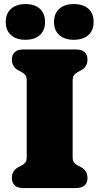

<svg xmlns="http://www.w3.org/2000/svg" viewBox="-20 -950 502 970"><path d="M347 -157Q347 -137.5 354.5 -128.8Q362 -120 373 -114L389 -105.5Q422 -88 422 -51Q422 -27.5 408 -13.8Q394 0 364.5 0H97.5Q68 0 54 -13.8Q40 -27.5 40 -51Q40 -88 73 -105.5L89 -114Q100.5 -120 107.8 -128.8Q115 -137.5 115 -157V-543Q115 -562.5 107.8 -571.2Q100.5 -580 89 -586L73 -594.5Q40 -612 40 -649Q40 -672.5 54 -686.2Q68 -700 97.5 -700H364.5Q394 -700 408 -686.2Q422 -672.5 422 -649Q422 -612 389 -594.5L373 -586Q362 -580 354.5 -571.2Q347 -562.5 347 -543ZM108.5 -749Q62.5 -749 35.8 -772.5Q9 -796 9 -839Q9 -882 35.8 -905.8Q62.5 -929.5 108.5 -929.5Q155 -929.5 181.2 -905.8Q207.5 -882 207.5 -839Q207.5 -796.5 181.2 -772.8Q155 -749 108.5 -749ZM352.5 -749Q306.5 -749 279.8 -772.5Q253 -796 253 -839Q253 -882 279.8 -905.8Q306.5 -929.5 352.5 -929.5Q400 -929.5 426.5 -905.8Q453 -882 453 -839Q453 -796.5 426.5 -772.8Q400 -749 352.5 -749Z"/></svg>

Font: Fraunces SuperSoft
Style: Regular
Weight: 900
Version: Version 1.000;[b76b70a41]